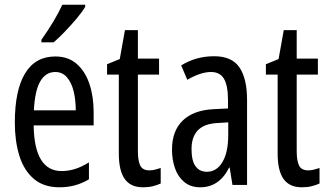

<svg xmlns="http://www.w3.org/2000/svg" viewBox="-20 -786 1392 816"><path d="M215 -546Q270 -546 306 -514.5Q342 -483 360 -429.5Q378 -376 378 -309V-253H123Q126 -59 242 -59Q271 -59 299.5 -68Q328 -77 358 -96V-24Q302 10 233 10Q165 10 123 -26.5Q81 -63 62 -125Q43 -187 43 -265Q43 -402 86.5 -474Q130 -546 215 -546ZM215 -480Q174 -480 151 -440Q128 -400 124 -317H302Q302 -361 293 -398Q284 -435 264.5 -457.5Q245 -480 215 -480ZM342 -757Q330 -736 306 -707.5Q282 -679 255.5 -651.5Q229 -624 208 -606H156V-617Q214 -699 245 -766H342Z M615 -62Q627 -62 639 -65Q651 -68 663 -72V-6Q647 1 629 5.5Q611 10 588 10Q535 10 510 -25.5Q485 -61 485 -133V-469H435V-513L489 -535L511 -658H566V-537H656V-469H566V-143Q566 -103 576 -82.5Q586 -62 615 -62Z M890 -547Q966 -547 998 -499Q1030 -451 1030 -362V0H968L956 -74H954Q912 10 831 10Q790 10 763 -12.5Q736 -35 723.5 -71.5Q711 -108 711 -150Q711 -230 757 -274Q803 -318 888 -322L949 -325V-360Q949 -422 932 -451Q915 -480 877 -480Q833 -480 776 -447L750 -508Q813 -547 890 -547ZM902 -263Q794 -257 794 -152Q794 -103 811 -79.5Q828 -56 859 -56Q901 -56 925.5 -97.5Q950 -139 950 -212V-266Z M1290 -62Q1302 -62 1314 -65Q1326 -68 1338 -72V-6Q1322 1 1304 5.5Q1286 10 1263 10Q1210 10 1185 -25.5Q1160 -61 1160 -133V-469H1110V-513L1164 -535L1186 -658H1241V-537H1331V-469H1241V-143Q1241 -103 1251 -82.5Q1261 -62 1290 -62Z"/></svg>

Font: Noto Sans ExtraCondensed
Style: Regular
Weight: 400
Width: 2
Designer: Monotype Design Team
Foundry: Monotype Imaging Inc.
Version: Version 2.013; ttfautohint (v1.8.4.7-5d5b)